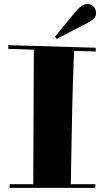

<svg xmlns="http://www.w3.org/2000/svg" viewBox="-20 -913 513 936"><path d="M26.9 -15.1H142.1L145 -670.9L20 -674.8V-692.9L446.8 -680.2V-662.1L341.8 -665Q341.3 -658.7 340.3 -642.6Q339.4 -626.5 338.4 -595.7Q337.4 -564.9 335.7 -517.1Q334 -469.2 332.5 -399.2Q331.1 -329.1 329.1 -234.4Q327.1 -139.6 325.2 -15.1H444.8V2.9H26.9ZM255.9 -723.1 248 -733.9 347.2 -855Q362.8 -873.5 377 -883.3Q391.1 -893.1 406.2 -893.1Q424.3 -893.1 436.3 -880.6Q448.2 -868.2 448.2 -850.1Q448.2 -833 439.5 -823.7Q430.7 -814.5 414.1 -805.2Z"/></svg>

Font: Purple Purse
Style: Regular
Weight: 400
Designer: Astigmatic (AOETI)
Foundry: Astigmatic (AOETI)
Version: Version 1.000